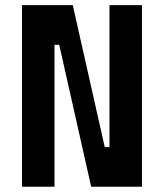

<svg xmlns="http://www.w3.org/2000/svg" viewBox="-20 -713 626 733"><path d="M328.1 0H522V-693.4H397.9V-151.4H379.9L257.8 -693.4H64V0H188V-542H206.1Z"/></svg>

Font: CaskaydiaCove Nerd Font
Style: Bold
Weight: 700
Designer: Aaron Bell
Foundry: Saja Typeworks
Version: Version 2111.1;Nerd Fonts 2.3.0